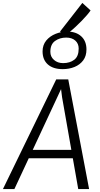

<svg xmlns="http://www.w3.org/2000/svg" viewBox="-44 -1288 682 1308"><path d="M54 0H-24L339 -747H421L563 0H489L452 -210H152ZM345 -623 179 -267H442L379 -625L372 -681ZM383 -817Q318 -817 282 -849Q246 -881 246 -938Q246 -981 271 -1012Q296 -1042 334.8 -1057.5Q373.5 -1073 413 -1073Q474 -1073 509.5 -1040.5Q545 -1008 545 -951Q545 -906.5 523 -877Q500.5 -847 464 -832Q427.5 -817 383 -817ZM386 -858Q432 -858 462 -881Q492 -904 492 -957Q492 -991 469 -1011.5Q446 -1032 407 -1032Q363 -1032 331 -1009Q299 -986 299 -935Q299 -901.5 323.8 -879.8Q348.5 -858 386 -858ZM396 -1046 365 -1073 517 -1268 573 -1217Q565 -1204.5 549.2 -1186Q533.5 -1167.5 513 -1146.5Q492.5 -1125.5 471 -1105.5Q449.5 -1085.5 429.8 -1069.8Q410 -1054 396 -1046Z"/></svg>

Font: Merriweather Sans Variable Regular
Style: Italic
Weight: 300
Italic angle: -8°
Designer: Eben Sorkin
Foundry: Eben Sorkin
Version: Version 2.001